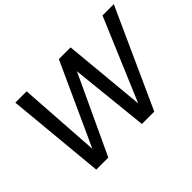

<svg xmlns="http://www.w3.org/2000/svg" viewBox="-124 -992 1285 1285"><g transform="rotate(-45 518.5 -350.0)"><path d="M171 0 105 -700H212L251 -117L517 -700H628L683 -115L930 -700H1037L720 0H603L545 -557L285 0Z"/></g></svg>

Font: DM Sans 9pt Medium
Style: Italic
Weight: 500
Italic angle: -10°
Version: Version 4.004;gftools[0.9.30]